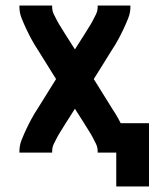

<svg xmlns="http://www.w3.org/2000/svg" viewBox="-20 -550 557 692"><path d="M399 122V0H332V-5Q332 -19 326 -31.5Q320 -44 313.5 -56Q307 -68 299.5 -79.5Q292 -91 285 -103L250 -158L215 -103Q208 -91 200.5 -79.5Q193 -68 186.5 -56Q180 -44 174 -31.5Q168 -19 168 -5V0H50V-5Q50 -26 58 -46Q66 -66 75 -85Q84 -104 94 -122.5Q104 -141 116 -159L182 -265L116 -371Q104 -389 94 -407.5Q84 -426 75 -445Q66 -464 58 -484Q50 -504 50 -525V-530H168V-525Q168 -511 174 -498.5Q180 -486 186.5 -474Q193 -462 200.5 -450.5Q208 -439 215 -427L250 -372L285 -427Q292 -439 299.5 -450.5Q307 -462 313.5 -474Q320 -486 326 -498.5Q332 -511 332 -525V-530H450V-525Q450 -504 442 -484Q434 -464 425 -445Q416 -426 406 -407.5Q396 -389 384 -371L318 -265L384 -159Q396 -141 406 -123L415 -106H517V122Z"/></svg>

Font: Iosevka SS01
Style: Bold
Weight: 700
Monospace: yes
Designer: Belleve Invis
Foundry: Belleve Invis
Version: 2.3.3; ttfautohint (v1.8.3)